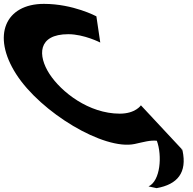

<svg xmlns="http://www.w3.org/2000/svg" viewBox="-269 -748 1000 996"><path d="M352.4 -158.4C191.7 -158.4 48.5 -270.6 -12.6 -364.9C-73.2 -458.4 -75.3 -570.6 85.4 -570.6C167 -570.6 251.1 -527.3 251.1 -527.3L231 -663.3C231 -663.3 111 -727.9 -41.2 -727.9C-240.1 -727.9 -314.2 -564.7 -184.9 -363.2C-57.5 -164.6 269.9 33 429.6 -1.1C476.1 -11.1 509.2 -21.5 544.6 -17.9C573 59.1 563.3 190.5 501.4 219L543.2 228C652.4 208.7 702.2 147.2 677.9 33C674.9 30.1 671.9 27.4 669 24.7C675.2 28.5 679.2 31.4 680.4 32.5L462 -201.7C462 -201.7 434 -158.4 352.4 -158.4ZM680.4 32.5C680.7 32.8 680.8 32.9 680.9 33Z"/></svg>

Font: Hussar
Style: BdOpOblSeven
Weight: 700
Foundry: Cannot Into Space Fonts
Version: Version 2.00